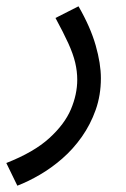

<svg xmlns="http://www.w3.org/2000/svg" viewBox="-46 -359 399 609"><path d="M9 230 -26 158Q61 124 110 79.5Q159 35 179 -12.5Q199 -60 199 -106Q199 -133 192.5 -160.5Q186 -188 170.5 -222Q155 -256 130 -302L203 -339Q241 -273 257.5 -215Q274 -157 274 -111Q274 -57 257.5 -10.5Q241 36 213.5 75Q186 114 151.5 144Q117 174 80 195.5Q43 217 9 230Z"/></svg>

Font: Noto Sans Arabic SemiCondensed
Style: Regular
Weight: 400
Width: 4
Designer: Monotype Design Team, Nadine Chahine, Nizar Qandah and Khaled Hosny
Foundry: Monotype Imaging Inc.
Version: Version 2.012